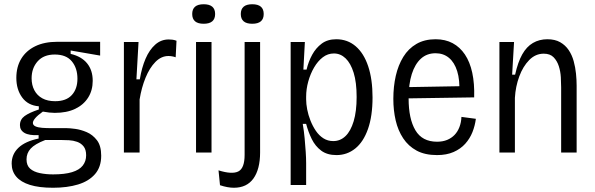

<svg xmlns="http://www.w3.org/2000/svg" viewBox="-20 -719 2805 905"><path d="M230 166Q164 166 121 152.5Q78 139 56.5 113.5Q35 88 35 52Q35 8 67 -22.5Q99 -53 162 -66V-82Q117 -80 95.5 -92.5Q74 -105 74 -129Q74 -156 96 -172Q118 -188 163 -203V-218Q112 -222 84.5 -259.5Q57 -297 57 -352Q57 -404 80 -442Q103 -480 146 -501Q189 -522 250 -522H452V-457L313 -481V-465Q364 -453 390.5 -420.5Q417 -388 417 -338Q417 -293 395.5 -259Q374 -225 334.5 -206Q295 -187 238 -187Q226 -187 212 -188.5Q198 -190 182 -193Q158 -176 146.5 -162.5Q135 -149 135 -140Q135 -129 147 -123.5Q159 -118 178.5 -116.5Q198 -115 219 -115H294Q308 -115 334.5 -111.5Q361 -108 389 -96Q417 -84 437 -58Q457 -32 457 15Q457 68 428 101.5Q399 135 348 150.5Q297 166 230 166ZM230 103Q285 103 319.5 92.5Q354 82 370 61.5Q386 41 386 13Q386 -14 374 -29Q362 -44 343.5 -50.5Q325 -57 305.5 -58Q286 -59 272 -59H193Q144 -40 124.5 -18.5Q105 3 105 32Q105 61 122 76Q139 91 168 97Q197 103 230 103ZM240 -242Q292 -242 318.5 -271Q345 -300 345 -348Q345 -398 318.5 -430Q292 -462 238 -462Q186 -462 157.5 -430Q129 -398 129 -350Q129 -318 142 -293.5Q155 -269 179.5 -255.5Q204 -242 240 -242Z M564 0V-310V-521H633L623 -345H639Q648 -400 666 -442Q684 -484 711.5 -508.5Q739 -533 775 -533Q783 -533 792 -532Q801 -531 812 -527L808 -449Q800 -452 791 -453.5Q782 -455 774 -455Q740 -455 712.5 -427Q685 -399 666 -352.5Q647 -306 638 -250V0Z M904 0V-521H977V0ZM940 -607Q913 -607 899.5 -618.5Q886 -630 886 -653Q886 -676 899.5 -687.5Q913 -699 940 -699Q967 -699 980.5 -687.5Q994 -676 994 -653Q994 -630 980.5 -618.5Q967 -607 940 -607Z M1082 166Q1068 166 1051.5 163Q1035 160 1017 154L1010 84Q1074 104 1103.5 89Q1133 74 1133 11V-521H1206V0Q1206 39 1198 70Q1190 101 1174.5 122.5Q1159 144 1136 155Q1113 166 1082 166ZM1169 -607Q1142 -607 1128.5 -618.5Q1115 -630 1115 -653Q1115 -676 1128.5 -687.5Q1142 -699 1169 -699Q1196 -699 1209.5 -687.5Q1223 -676 1223 -653Q1223 -630 1209.5 -618.5Q1196 -607 1169 -607Z M1350 153V-256V-521H1417L1410 -391H1425Q1434 -429 1451.5 -461Q1469 -493 1496.5 -513.5Q1524 -534 1565 -534Q1618 -534 1656.5 -501Q1695 -468 1715.5 -406.5Q1736 -345 1736 -260Q1736 -172 1714.5 -111Q1693 -50 1654.5 -19Q1616 12 1566 12Q1522 12 1494 -9Q1466 -30 1449.5 -63.5Q1433 -97 1423 -135H1407Q1413 -100 1416 -66.5Q1419 -33 1421 -3.5Q1423 26 1423 50V153ZM1551 -54Q1584 -54 1608.5 -77.5Q1633 -101 1647 -147.5Q1661 -194 1661 -262Q1661 -331 1647 -376Q1633 -421 1609 -444Q1585 -467 1554 -467Q1525 -467 1501.5 -449Q1478 -431 1460.5 -401Q1443 -371 1433 -335Q1423 -299 1423 -263V-251Q1423 -229 1428 -203Q1433 -177 1443.5 -150.5Q1454 -124 1469 -102Q1484 -80 1504.5 -67Q1525 -54 1551 -54Z M2040 12Q1983 12 1944 -9Q1905 -30 1880.5 -67Q1856 -104 1845 -151.5Q1834 -199 1834 -253Q1834 -311 1845.5 -361.5Q1857 -412 1881 -451Q1905 -490 1943 -512Q1981 -534 2033 -534Q2079 -534 2113.5 -515.5Q2148 -497 2171.5 -462Q2195 -427 2206 -376Q2217 -325 2215 -260L1882 -255V-308L2167 -313L2145 -282Q2148 -342 2135 -383.5Q2122 -425 2096 -446.5Q2070 -468 2033 -468Q1992 -468 1964 -442.5Q1936 -417 1921 -370Q1906 -323 1906 -255Q1906 -159 1938 -105Q1970 -51 2040 -51Q2067 -51 2087.5 -59.5Q2108 -68 2122.5 -83Q2137 -98 2145.5 -120Q2154 -142 2155 -168L2223 -159Q2219 -127 2207 -96.5Q2195 -66 2173 -41.5Q2151 -17 2118 -2.5Q2085 12 2040 12Z M2334 0V-335V-521H2403L2394 -367H2408Q2421 -426 2441.5 -462.5Q2462 -499 2492 -516.5Q2522 -534 2560 -534Q2596 -534 2620.5 -520Q2645 -506 2660.5 -483Q2676 -460 2684 -431Q2692 -402 2695 -372Q2698 -342 2698 -315V0H2625V-307Q2625 -328 2623.5 -355Q2622 -382 2614 -407Q2606 -432 2589.5 -449Q2573 -466 2543 -466Q2504 -466 2474.5 -436Q2445 -406 2427.5 -358.5Q2410 -311 2407 -258V0Z"/></svg>

Font: Bricolage Grotesque SemiCondensed Light
Style: Regular
Weight: 300
Width: 4
Designer: Mathieu Triay
Foundry: Atelier Triay
Version: Version 1.000;gftools[0.9.30]